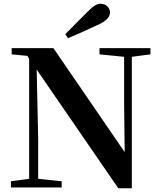

<svg xmlns="http://www.w3.org/2000/svg" viewBox="-20 -997 855 1021"><path d="M327 -815 342 -794C395 -816 449 -841 503 -866C552 -888 565 -912 565 -931C565 -954 545 -977 516 -977C494 -977 476 -965 443 -932C406 -896 367 -855 327 -815ZM609 4H681V-695L780 -708V-741H509V-708L640 -695V-450L643 -188L264 -741H42V-708L125 -700L135 -685V-46L38 -33V0H308V-33L183 -46V-261L175 -627Z"/></svg>

Font: Noto Serif KR
Style: Bold
Weight: 700
Designer: Ryoko NISHIZUKA 西塚涼子 (kana & ideographs); Frank Grießhammer (Latin, Greek & Cyrillic); Wenlong ZHANG 张文龙 (bopomofo); San
Foundry: Adobe
Version: Version 2.001;hotconv 1.1.0;makeotfexe 2.6.0